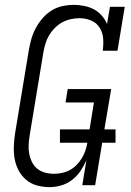

<svg xmlns="http://www.w3.org/2000/svg" viewBox="-20 -763 540 791"><path d="M184 8Q157 8 132 1Q107 -6 88 -22Q69 -38 57 -60.5Q45 -83 40.5 -108Q36 -133 37 -159.5Q38 -186 42 -213L99 -558Q103 -581 109.5 -603.5Q116 -626 127.5 -647.5Q139 -669 155.5 -688Q172 -707 193 -720Q214 -733 237.5 -738Q261 -743 284 -743Q306 -743 327.5 -738.5Q349 -734 367 -724.5Q385 -715 399 -699Q413 -683 421 -664L433 -735H494L464 -554H403Q407 -579 405 -604Q403 -629 390.5 -649Q378 -669 355.5 -678.5Q333 -688 308 -688H307Q290 -688 271.5 -684Q253 -680 236.5 -671Q220 -662 206 -648Q192 -634 182.5 -618Q173 -602 167.5 -584Q162 -566 159 -549L102 -204Q99 -185 98 -166Q97 -147 100.5 -129Q104 -111 112 -95Q120 -79 133.5 -68Q147 -57 165 -52Q183 -47 202 -47Q218 -47 235 -50.5Q252 -54 267 -62Q282 -70 295 -83Q308 -96 317 -111Q326 -126 331.5 -142Q337 -158 340 -175H227V-230H349L367 -341H250L259 -396H438L410 -230H456V-175H401L372 0H319L336 -103Q326 -80 311.5 -58.5Q297 -37 276.5 -21.5Q256 -6 232 1Q208 8 184 8Z"/></svg>

Font: Iosevka Slab Light
Style: Italic
Weight: 300
Italic angle: -9°
Monospace: yes
Designer: Belleve Invis
Foundry: Belleve Invis
Version: Version 11.1.1; ttfautohint (v1.8.3)